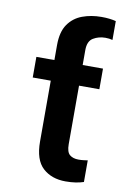

<svg xmlns="http://www.w3.org/2000/svg" viewBox="-87 -815 604 879"><g transform="rotate(10 215.0 -375.0)"><path d="M280.5 9.9Q215.6 9.9 174.9 -27.2Q134.2 -64.3 134.2 -149.9V-432.5H50.4V-528.4H134.2V-598Q134.2 -659.4 158.7 -694.8Q183.2 -730.1 223.9 -745.2Q264.6 -760.3 312.5 -760.3Q333.1 -760.3 349.6 -758.3Q366.1 -756.4 380 -752.8V-665.1Q365.4 -669.4 346.9 -669.4Q315.7 -669.4 290.7 -654.5Q265.6 -639.6 265.6 -598V-528.4H360.1V-432.5H265.6V-160.5Q265.6 -123.9 280.9 -111.3Q296.2 -98.7 321.7 -98.7Q334.5 -98.7 345.5 -100.1Q356.5 -101.6 364.3 -102.6V-2.1Q347.7 3.6 326.9 6.7Q306.1 9.9 280.5 9.9Z"/></g></svg>

Font: Linik Sans SemiBold
Style: Regular
Weight: 600
Designer: Rasmus Andersson (font), Cristiano Sobral (main changes)
Foundry: rsms
Version: Version 3.018;June 1, 2022;FontCreator 14.0.0.2814 64-bit; t